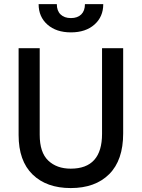

<svg xmlns="http://www.w3.org/2000/svg" viewBox="-20 -909 692 937"><path d="M478 -255.9Q478 -85.9 325.2 -85.9Q256.8 -85.9 215.3 -125.5Q173.8 -165 173.8 -251V-673.8H70.8V-250Q70.8 -124 138.9 -57.6Q207 8.8 325.2 8.8Q444.8 8.8 512.9 -59.1Q581.1 -127 581.1 -257.8V-673.8H478ZM483.9 -888.7H394.5Q394.5 -856.4 376.5 -838.6Q358.4 -820.8 326.2 -820.8Q293.9 -820.8 275.6 -838.6Q257.3 -856.4 257.3 -888.7H168.5Q168.5 -827.1 211.4 -789.1Q254.4 -751 326.2 -751Q397.9 -751 440.9 -789.1Q483.9 -827.1 483.9 -888.7Z"/></svg>

Font: FAU Chimera Medium
Style: Regular
Weight: 500
Version: Version 1.002;hotconv 1.0.117;makeotfexe 2.5.65602